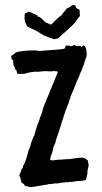

<svg xmlns="http://www.w3.org/2000/svg" viewBox="-63 -1000 556 1047"><g transform="rotate(-5 215.0 -476.0)"><path d="M363.3 -745.1Q364.3 -742.2 372.6 -738.3Q380.9 -734.4 382.8 -734.4Q396.5 -736.3 398.9 -733.9Q401.4 -731.4 404.3 -728.5Q408.2 -730.5 410.6 -732.9Q413.1 -735.4 418 -735.4Q422.9 -732.4 424.3 -727.1Q425.8 -721.7 428.7 -716.8Q427.7 -704.1 428.7 -700.7Q429.7 -697.3 429.7 -693.4Q429.7 -678.7 420.9 -661.6Q412.1 -644.5 408.2 -629.9Q403.3 -625 401.9 -619.1Q400.4 -613.3 396.5 -608.4Q393.6 -598.6 387.7 -591.3Q381.8 -584 379.9 -574.2Q378.9 -573.2 375.5 -567.4Q372.1 -561.5 368.2 -554.7Q364.3 -547.9 360.8 -541Q357.4 -534.2 356.4 -532.2Q353.5 -527.3 352.1 -522.9Q350.6 -518.6 347.7 -514.6Q345.7 -508.8 341.3 -500.5Q336.9 -492.2 331.5 -483.4Q326.2 -474.6 322.3 -466.3Q318.4 -458 318.4 -454.1Q311.5 -446.3 310.5 -436.5Q284.2 -386.7 263.7 -334.5Q243.2 -282.2 219.7 -231.4Q217.8 -222.7 217.3 -220.7Q216.8 -218.8 214.8 -217.8Q211.9 -210.9 208 -204.6Q204.1 -198.2 202.1 -191.4Q198.2 -180.7 195.8 -171.4Q193.4 -162.1 186.5 -152.3Q185.5 -146.5 182.6 -141.1Q179.7 -135.7 180.7 -129.9Q183.6 -127 189.9 -126.5Q196.3 -126 200.2 -126Q206.1 -126 211.9 -126.5Q217.8 -127 223.6 -127Q229.5 -127 234.4 -126.5Q239.3 -126 244.1 -126H268.6Q272.5 -126 275.9 -125.5Q279.3 -125 282.2 -125Q293 -125 305.2 -126Q317.4 -127 329.1 -127Q335.9 -127 343.8 -127.4Q351.6 -127.9 359.4 -126Q362.3 -125 363.8 -123Q365.2 -121.1 370.1 -123Q378.9 -114.3 380.9 -112.3Q382.8 -110.4 384.8 -108.4Q384.8 -104.5 385.3 -102.1Q385.7 -99.6 385.7 -96.7Q385.7 -85.9 387.7 -82Q381.8 -73.2 383.8 -69.3L378.9 -58.6Q378.9 -53.7 377 -48.3Q375 -43 377 -38.1Q372.1 -30.3 370.6 -21Q369.1 -11.7 364.3 -3.9Q356.4 -1 348.6 -1.5Q340.8 -2 333 0Q328.1 -2 319.3 -2Q311.5 -2 304.2 -1Q296.9 0 289.1 0Q286.1 0 283.2 -0.5Q280.3 -1 277.3 -1Q266.6 1 266.1 0Q265.6 -1 263.7 -1Q252.9 -1 242.2 -0.5Q231.4 0 220.7 0Q216.8 0 213.9 1Q210.9 2 208 2Q205.1 2 202.1 1Q199.2 0 196.3 0Q191.4 0 185.5 1Q179.7 2 173.8 2Q170.9 2 168 1.5Q165 1 162.1 1Q157.2 1 152.3 2.9Q147.5 4.9 141.6 2.9L127.9 4.9Q112.3 4.9 97.2 6.8Q82 8.8 66.4 8.8Q57.6 8.8 54.7 7.8Q49.8 3.9 43 2.9Q36.1 2 30.3 -1Q29.3 -8.8 23.4 -12.7Q17.6 -16.6 12.7 -21.5Q13.7 -33.2 10.7 -36.1Q11.7 -51.8 4.9 -56.6Q5.9 -65.4 11.7 -73.2Q17.6 -81.1 18.6 -89.8Q26.4 -97.7 28.3 -101.6Q30.3 -105.5 30.3 -110.4Q36.1 -117.2 41.5 -127.4Q46.9 -137.7 51.8 -149.4Q56.6 -161.1 60.5 -172.4Q64.5 -183.6 67.4 -192.4Q75.2 -203.1 79.1 -214.8Q83 -226.6 87.9 -238.3Q95.7 -252 98.1 -258.3Q100.6 -264.6 105.5 -269.5Q106.4 -273.4 110.8 -284.7Q115.2 -295.9 120.1 -308.6Q125 -321.3 130.4 -331.5Q135.7 -341.8 137.7 -344.7Q138.7 -349.6 141.6 -354.5Q144.5 -359.4 144.5 -364.3Q154.3 -377 160.2 -395.5Q166 -414.1 172.9 -427.7Q179.7 -442.4 187.5 -456.5Q195.3 -470.7 203.1 -485.4Q233.4 -543.9 263.7 -603.5Q261.7 -608.4 255.4 -608.4Q249 -608.4 245.1 -611.3Q237.3 -609.4 230.5 -610.4Q223.6 -611.3 215.8 -611.3Q197.3 -615.2 185.1 -614.7Q172.9 -614.3 161.1 -614.3Q155.3 -614.3 148.9 -615.2Q142.6 -616.2 136.7 -616.2Q122.1 -616.2 106.9 -614.3Q91.8 -612.3 78.1 -609.4Q69.3 -611.3 60.1 -611.3Q50.8 -611.3 43 -613.3Q39.1 -627.9 41 -629.9Q39.1 -632.8 36.6 -635.3Q34.2 -637.7 32.2 -640.6Q33.2 -649.4 30.8 -651.9Q28.3 -654.3 26.4 -659.2Q26.4 -666 25.9 -672.4Q25.4 -678.7 27.3 -685.5Q25.4 -689.5 22.5 -691.9Q19.5 -694.3 17.6 -697.3Q18.6 -702.1 18.1 -705.6Q17.6 -709 18.6 -712.9Q24.4 -717.8 31.2 -720.2Q38.1 -722.7 42 -728.5Q54.7 -732.4 67.9 -733.4Q81.1 -734.4 93.8 -734.4Q107.4 -734.4 119.6 -733.9Q131.8 -733.4 143.6 -732.4Q152.3 -732.4 159.7 -730Q167 -727.5 174.8 -726.6Q179.7 -725.6 184.6 -726.1Q189.5 -726.6 194.3 -726.6Q210.9 -726.6 228 -726.1Q245.1 -725.6 261.7 -725.6Q275.4 -725.6 287.1 -725.6Q298.8 -725.6 310.5 -727.5Q314.5 -731.4 316.4 -735.4Q318.4 -739.3 320.3 -743.2Q329.1 -743.2 332 -742.7Q335 -742.2 336.9 -742.2L348.6 -737.3Q352.5 -737.3 357.4 -738.8Q362.3 -740.2 363.3 -745.1ZM120.1 -865.2Q117.2 -873 114.7 -877.4Q112.3 -881.8 110.8 -885.3Q109.4 -888.7 108.9 -893.6Q108.4 -898.4 108.4 -907.2Q108.4 -914.1 109.4 -924.3Q110.4 -934.6 115.2 -939.5Q121.1 -939.5 125.5 -941.4Q129.9 -943.4 134.8 -945.3Q145.5 -941.4 154.8 -934.6Q164.1 -927.7 174.8 -924.8Q179.7 -919.9 181.6 -915.5Q183.6 -911.1 192.4 -910.2Q200.2 -902.3 207.5 -894Q214.8 -885.7 222.7 -877Q230.5 -875 236.3 -870.6Q242.2 -866.2 250 -864.3Q261.7 -874 279.3 -888.7Q296.9 -903.3 310.5 -910.2Q313.5 -915 317.9 -918.5Q322.3 -921.9 324.2 -926.8Q329.1 -928.7 334 -934.6Q338.9 -940.4 341.8 -944.3Q352.5 -946.3 361.3 -952.6Q370.1 -959 380.9 -960.9Q393.6 -958 393.6 -944.3Q401.4 -935.5 410.2 -932.6Q412.1 -924.8 410.6 -913.6Q409.2 -902.3 411.1 -898.4Q406.2 -893.6 401.9 -888.7Q397.5 -883.8 392.6 -877.9Q390.6 -876 389.2 -873.5Q387.7 -871.1 385.7 -869.1Q363.3 -846.7 335.4 -827.1Q307.6 -807.6 282.2 -787.1Q277.3 -785.2 271.5 -784.7Q265.6 -784.2 259.8 -783.2Q249 -787.1 236.3 -793.5Q223.6 -799.8 215.8 -803.7Q203.1 -809.6 191.4 -818.8Q179.7 -828.1 168.9 -835.9Q157.2 -843.8 144.5 -850.1Q131.8 -856.4 120.1 -865.2Z"/></g></svg>

Font: Caesar Dressing
Style: Regular
Weight: 400
Designer: Dathan Boardman
Foundry: Open Window
Version: Version 1.000